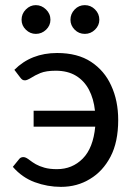

<svg xmlns="http://www.w3.org/2000/svg" viewBox="-20 -721 522 748"><path d="M217.5 7Q165 7 115.5 -11.2Q66 -29.5 30 -71L54 -100.5Q60 -109 71 -109Q77 -109 83.2 -105.5Q89.5 -102 96.5 -96.5Q106 -89 119.5 -81.2Q133 -73.5 153 -67.8Q173 -62 202 -62Q261.5 -62 302.2 -103Q343 -144 351 -227.5H111V-289.5H350Q345 -336.5 326.5 -371.5Q308 -406.5 275.8 -426Q243.5 -445.5 197 -445.5Q160 -445.5 137.5 -436.5Q115 -427 101.5 -418Q85 -408 77.5 -408Q70.5 -408 66.5 -411Q62.5 -414 58.5 -419.5L36 -449Q101.5 -514.5 202.5 -514.5Q282.5 -514.5 334.8 -480Q387 -445.5 413 -388Q440.5 -329 440.5 -253.5Q440.5 -167.5 410.5 -110.5Q380.5 -53.5 331 -24Q281 7 217.5 7ZM119.5 -589Q97.5 -589 80.8 -605.2Q64 -621.5 64 -644Q64 -667.5 80.8 -684.2Q97.5 -701 119.5 -701Q142 -701 159.2 -684.2Q176.5 -667.5 176.5 -644Q176.5 -621.5 159.5 -605.2Q142.5 -589 119.5 -589ZM310.5 -589Q287 -589 270.8 -605.5Q254.5 -622 254.5 -644Q254.5 -667 270.8 -684Q287 -701 310.5 -701Q333.5 -701 350.2 -684.2Q367 -667.5 367 -644Q367 -622 350.2 -605.5Q333.5 -589 310.5 -589Z"/></svg>

Font: Verano Sans
Style: Regular
Weight: 400
Designer: Lukasz Dziedzic with Adam Twardoch and Botio Nikoltchev
Foundry: tyPoland Lukasz Dziedzic
Version: Version 3.001;December 28, 2019;FontCreator 12.0.0.2547 64-b